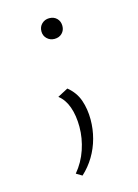

<svg xmlns="http://www.w3.org/2000/svg" viewBox="-89 -409 458 637"><g transform="rotate(-15 140.5 -90.5)"><path d="M115 176 95 164Q121 133 134 94.5Q147 56 147 17Q147 -22 136.5 -51.5Q126 -81 105 -97L141 -116Q168 -94 178.5 -63.5Q189 -33 189 3Q189 36 180.5 67.5Q172 99 155.5 126.5Q139 154 115 176ZM143 -286Q128 -286 117.5 -296Q107 -306 107 -321Q107 -337 117.5 -347Q128 -357 143 -357Q159 -357 169 -347Q179 -337 179 -321Q179 -306 169 -296Q159 -286 143 -286Z"/></g></svg>

Font: Ysabeau Infant ExtraLight
Style: Regular
Weight: 250
Designer: Christian Thalmann (Catharsis Fonts)
Version: Version 2.001;gftools[0.9.30]; featfreeze: ss01,ss02,lnum